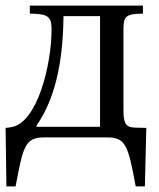

<svg xmlns="http://www.w3.org/2000/svg" viewBox="-20 -493 570 689"><path d="M36 176C63 33 69 0 139 0H364C433 0 440 32 467 176H500L505 -34L465 -35C436 -36 423 -45 423 -94V-364C423 -367 423 -370 423 -374C423 -430 423 -444 493 -444V-473H87V-444C156 -444 165 -431 165 -386C165 -263 115 -54 22 -37C13 -35 7 -35 0 -34L3 176ZM111 -42C187 -152 206 -296 208 -435H339V-38H111Z"/></svg>

Font: STIX Two Text
Style: Regular
Weight: 400
Designer: Ross Mills, John Hudson & Paul Hanslow, Tiro Typeworks Ltd; with prior portions MicroPress Inc., and Coen Hoffman.
Foundry: Tiro Typeworks Ltd
Version: Version 2.13 b171